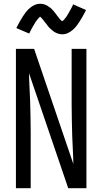

<svg xmlns="http://www.w3.org/2000/svg" viewBox="-20 -993 540 1013"><path d="M64 0V-735H160Q212 -583 263.5 -431.5Q315 -280 367 -128Q367 -138 366.5 -147Q366 -156 366 -165L361 -276Q360 -317 359 -358.5Q358 -400 358 -441V-735H436V0H340L133 -607Q133 -597 133.5 -588Q134 -579 134 -570L139 -459Q140 -418 141 -376.5Q142 -335 142 -294V0ZM308 -812Q303 -812 298 -813Q293 -814 288.5 -815Q284 -816 279.5 -818Q275 -820 270.5 -822.5Q266 -825 262.5 -827.5Q259 -830 255.5 -833Q252 -836 248 -839.5Q244 -843 240.5 -846.5Q237 -850 234 -854Q231 -858 228.5 -861.5Q226 -865 223 -868.5Q220 -872 216.5 -876.5Q213 -881 210 -885Q207 -889 204 -892.5Q201 -896 197.5 -899.5Q194 -903 192 -905Q189 -903 187 -901Q185 -899 181.5 -895Q178 -891 177 -889.5Q176 -888 174 -885.5Q172 -883 170.5 -881Q169 -879 167 -876Q165 -873 163.5 -870Q162 -867 160 -864Q158 -861 156 -857.5Q154 -854 152 -850.5Q150 -847 147.5 -842.5Q145 -838 143 -834Q141 -830 138.5 -825Q136 -820 134 -816L66 -845Q75 -863 83.5 -878Q92 -893 100 -905.5Q108 -918 116 -928.5Q124 -939 136 -949.5Q148 -960 162 -966.5Q176 -973 192 -973Q202 -973 211.5 -970.5Q221 -968 229.5 -963Q238 -958 245.5 -952Q253 -946 259.5 -938.5Q266 -931 271 -924.5Q276 -918 283 -908.5Q290 -899 295.5 -892.5Q301 -886 308 -881Q311 -883 313 -884.5Q315 -886 318.5 -890Q322 -894 323 -895.5Q324 -897 326 -899.5Q328 -902 329.5 -904Q331 -906 333 -909Q335 -912 336.5 -915Q338 -918 340 -921Q342 -924 344 -927.5Q346 -931 348 -935Q350 -939 352.5 -943Q355 -947 357 -951Q359 -955 361.5 -960Q364 -965 366 -970L434 -940Q425 -922 416.5 -907Q408 -892 400 -879.5Q392 -867 384 -856.5Q376 -846 364 -835.5Q352 -825 338 -818.5Q324 -812 308 -812Z"/></svg>

Font: Iosevka Curly
Style: Regular
Weight: 400
Monospace: yes
Designer: Belleve Invis
Foundry: Belleve Invis
Version: Version 22.1.2; ttfautohint (v1.8.4)